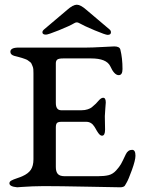

<svg xmlns="http://www.w3.org/2000/svg" viewBox="-20 -793 609 815"><path d="M175 -646Q160 -646 160 -656Q160 -662 167 -668L265 -751Q290 -773 306 -773Q322 -773 347 -751L445 -668Q451 -663 451 -656Q451 -645 437 -645Q428 -645 382.5 -664Q337 -683 316 -695Q306 -701 296 -695Q276 -683 230 -664.5Q184 -646 175 -646ZM217 -356Q217 -325 240 -325H326Q341 -325 352.5 -329Q364 -333 369.5 -337.5Q375 -342 387 -353Q390 -356 396.5 -363.5Q403 -371 408 -374.5Q413 -378 418 -378Q429 -378 429 -358Q429 -355 427 -331.5Q425 -308 425 -300Q425 -292 425.5 -270Q426 -248 426 -243Q426 -217 413 -217Q409 -217 405 -220Q401 -223 397.5 -228Q394 -233 391.5 -237Q389 -241 385.5 -247.5Q382 -254 381 -255Q368 -276 346 -276H241Q227 -276 222 -271Q217 -266 217 -252V-84Q217 -64 225.5 -54.5Q234 -45 255 -45H395Q423 -45 441 -49.5Q459 -54 473 -69.5Q487 -85 493.5 -96.5Q500 -108 514 -138Q523 -157 541 -157Q555 -157 555 -132Q555 -113 540 -71.5Q525 -30 517 -17Q512 -8 510 -5Q508 -2 503 0Q498 2 490 2Q480 2 354 -0.5Q228 -3 166 -3Q145 -3 118.5 -2Q92 -1 73.5 0.5Q55 2 53 2Q20 -1 20 -15Q20 -22 28 -26.5Q36 -31 52.5 -36.5Q69 -42 75 -45Q100 -56 111 -72.5Q122 -89 122 -117V-482Q122 -491 121.5 -498.5Q121 -506 118 -512.5Q115 -519 113.5 -523Q112 -527 106 -531Q100 -535 98 -537Q96 -539 86.5 -542.5Q77 -546 73.5 -547Q70 -548 57.5 -551.5Q45 -555 40 -556Q24 -561 24 -573Q24 -591 59 -591H346Q370 -591 414.5 -593.5Q459 -596 465 -596Q488 -596 491 -582Q500 -546 500 -500Q500 -474 484 -474Q465 -474 448 -512Q432 -545 367 -545H248Q229 -545 223 -540Q217 -535 217 -524Z"/></svg>

Font: EB Garamond 08
Style: Regular
Weight: 400
Version: Version 0.016 ; ttfautohint (v1.5)